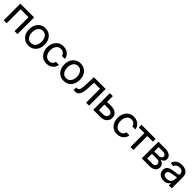

<svg xmlns="http://www.w3.org/2000/svg" viewBox="579 -2423 4318 4318"><g transform="rotate(45 2738.5 -264.0)"><path d="M505.4 -529.3V0H411.1V-443.4H160.6V0H66.4V-529.3Z M858.9 11.7Q785.2 11.7 729.5 -22.9Q673.8 -57.6 643.1 -119.6Q612.3 -181.6 612.3 -262.7Q612.3 -344.7 643.1 -407Q673.8 -469.2 729.5 -503.9Q785.2 -538.6 858.9 -538.6Q933.1 -538.6 988.5 -503.9Q1043.9 -469.2 1075 -407Q1106 -344.7 1106 -262.7Q1106 -181.6 1075 -119.6Q1043.9 -57.6 988.5 -22.9Q933.1 11.7 858.9 11.7ZM858.9 -70.8Q908.2 -70.8 941.9 -95.9Q975.6 -121.1 992.9 -164.6Q1010.3 -208 1010.3 -262.7Q1010.3 -318.4 992.9 -361.8Q975.6 -405.3 941.9 -430.7Q908.2 -456.1 858.9 -456.1Q810.1 -456.1 776.4 -430.9Q742.7 -405.8 725.1 -362.1Q707.5 -318.4 707.5 -262.7Q707.5 -207.5 725.1 -164.3Q742.7 -121.1 776.1 -95.9Q809.6 -70.8 858.9 -70.8Z M1433.1 11.7Q1358.4 11.7 1303.2 -23.4Q1248 -58.6 1217.5 -120.6Q1187 -182.6 1187 -262.7Q1187 -343.8 1217.8 -406Q1248.5 -468.3 1304 -503.4Q1359.4 -538.6 1433.1 -538.6Q1493.2 -538.6 1540.5 -515.6Q1587.9 -492.7 1617.9 -451.9Q1647.9 -411.1 1654.3 -357.4H1560.1Q1554.7 -385.3 1538.3 -407.7Q1522 -430.2 1495.8 -443.1Q1469.7 -456.1 1433.6 -456.1Q1387.2 -456.1 1353.3 -432.4Q1319.3 -408.7 1300.8 -365.5Q1282.2 -322.3 1282.2 -263.7Q1282.2 -205.6 1300.5 -162.1Q1318.8 -118.7 1352.8 -94.7Q1386.7 -70.8 1433.6 -70.8Q1485.4 -70.8 1516.8 -97.7Q1548.3 -124.5 1559.6 -169.9H1654.3Q1647.9 -118.2 1618.7 -77.1Q1589.4 -36.1 1542 -12.2Q1494.6 11.7 1433.1 11.7Z M1979 11.7Q1905.3 11.7 1849.6 -22.9Q1793.9 -57.6 1763.2 -119.6Q1732.4 -181.6 1732.4 -262.7Q1732.4 -344.7 1763.2 -407Q1793.9 -469.2 1849.6 -503.9Q1905.3 -538.6 1979 -538.6Q2053.2 -538.6 2108.6 -503.9Q2164.1 -469.2 2195.1 -407Q2226.1 -344.7 2226.1 -262.7Q2226.1 -181.6 2195.1 -119.6Q2164.1 -57.6 2108.6 -22.9Q2053.2 11.7 1979 11.7ZM1979 -70.8Q2028.3 -70.8 2062 -95.9Q2095.7 -121.1 2113 -164.6Q2130.4 -208 2130.4 -262.7Q2130.4 -318.4 2113 -361.8Q2095.7 -405.3 2062 -430.7Q2028.3 -456.1 1979 -456.1Q1930.2 -456.1 1896.5 -430.9Q1862.8 -405.8 1845.2 -362.1Q1827.6 -318.4 1827.6 -262.7Q1827.6 -207.5 1845.2 -164.3Q1862.8 -121.1 1896.2 -95.9Q1929.7 -70.8 1979 -70.8Z M2288.1 0V-85H2308.1Q2332 -85 2347.9 -93.5Q2363.8 -102.1 2373.5 -124.3Q2383.3 -146.5 2388.7 -187.5Q2394 -228.5 2397 -293.9L2406.7 -529.3H2781.2V0H2687V-444.3H2496.6L2488.3 -263.7Q2483.9 -173.8 2467.5 -115.5Q2451.2 -57.1 2416.3 -28.6Q2381.3 0 2321.3 0Z M2989.7 -346.7H3147.9Q3210 -346.7 3254.4 -324.7Q3298.8 -302.7 3323.2 -264.2Q3347.7 -225.6 3347.7 -174.8Q3347.7 -124.5 3323.2 -85Q3298.8 -45.4 3254.4 -22.7Q3210 0 3147.9 0H2913.6V-529.3H3007.8V-85H3146.5Q3194.8 -85 3224.4 -109.1Q3253.9 -133.3 3253.9 -173.3Q3253.9 -213.9 3224.4 -237.8Q3194.8 -261.7 3146.5 -261.7H2989.7Z M3674.8 11.7Q3600.1 11.7 3544.9 -23.4Q3489.7 -58.6 3459.2 -120.6Q3428.7 -182.6 3428.7 -262.7Q3428.7 -343.8 3459.5 -406Q3490.2 -468.3 3545.7 -503.4Q3601.1 -538.6 3674.8 -538.6Q3734.9 -538.6 3782.2 -515.6Q3829.6 -492.7 3859.6 -451.9Q3889.6 -411.1 3896 -357.4H3801.8Q3796.4 -385.3 3780 -407.7Q3763.7 -430.2 3737.5 -443.1Q3711.4 -456.1 3675.3 -456.1Q3628.9 -456.1 3595 -432.4Q3561 -408.7 3542.5 -365.5Q3523.9 -322.3 3523.9 -263.7Q3523.9 -205.6 3542.2 -162.1Q3560.5 -118.7 3594.5 -94.7Q3628.4 -70.8 3675.3 -70.8Q3727.1 -70.8 3758.5 -97.7Q3790 -124.5 3801.3 -169.9H3896Q3889.6 -118.2 3860.4 -77.1Q3831.1 -36.1 3783.7 -12.2Q3736.3 11.7 3674.8 11.7Z M4097.2 0V-443.4H3918V-529.3H4369.1V-443.4H4191.4V0Z M4457 0V-529.3H4677.2Q4767.1 -529.3 4820.1 -491.9Q4873 -454.6 4873 -388.2Q4873 -341.3 4845.7 -314.2Q4818.4 -287.1 4772 -277.8Q4804.2 -273.9 4832 -257.8Q4859.9 -241.7 4877 -214.1Q4894 -186.5 4894 -146.5Q4894 -103 4872.6 -70.1Q4851.1 -37.1 4810.3 -18.6Q4769.5 0 4711.4 0ZM4546.4 -83H4710.9Q4752.9 -83 4775.9 -101.6Q4798.8 -120.1 4798.8 -153.8Q4798.8 -191.9 4775.9 -213.1Q4752.9 -234.4 4710.9 -234.4H4546.4ZM4546.4 -308.1H4679.7Q4727.1 -308.1 4753.2 -327.1Q4779.3 -346.2 4779.3 -379.4Q4779.3 -411.1 4752.4 -428.7Q4725.6 -446.3 4677.2 -446.3H4546.4Z M5158.2 9.8Q5106.4 9.8 5065.2 -8.5Q5023.9 -26.9 5000 -62.7Q4976.1 -98.6 4976.1 -150.9Q4976.1 -196.3 4993.7 -224.9Q5011.2 -253.4 5040.8 -270Q5070.3 -286.6 5107.4 -295.2Q5144.5 -303.7 5183.1 -308.6Q5232.4 -314.9 5261.7 -318.4Q5291 -321.8 5304.2 -330.1Q5317.4 -338.4 5317.4 -357.4V-361.3Q5317.4 -390.6 5304.7 -412.4Q5292 -434.1 5267.6 -446Q5243.2 -458 5207.5 -458Q5171.9 -458 5145.5 -446.5Q5119.1 -435.1 5102.8 -416.3Q5086.4 -397.5 5081.5 -375L4989.3 -386.7Q5000 -435.1 5030.5 -468.8Q5061 -502.4 5106.4 -520Q5151.9 -537.6 5207 -537.6Q5245.6 -537.6 5282.2 -527.8Q5318.8 -518.1 5347.9 -496.6Q5377 -475.1 5394 -440.7Q5411.1 -406.2 5411.1 -357.9V0H5318.4V-73.7H5314.9Q5305.2 -54.2 5285.9 -34.9Q5266.6 -15.6 5235.4 -2.9Q5204.1 9.8 5158.2 9.8ZM5175.3 -69.3Q5222.7 -69.3 5254.4 -87.2Q5286.1 -105 5301.8 -133.8Q5317.4 -162.6 5317.4 -195.3V-262.7Q5312 -257.8 5297.6 -253.4Q5283.2 -249 5263.4 -245.4Q5243.7 -241.7 5222.9 -238.8Q5202.1 -235.8 5184.6 -233.4Q5154.3 -229.5 5128.4 -220.2Q5102.5 -210.9 5086.4 -193.8Q5070.3 -176.8 5070.3 -147.9Q5070.3 -110.4 5099.1 -89.8Q5127.9 -69.3 5175.3 -69.3Z"/></g></svg>

Font: Inter Cardless Tabular
Style: Regular
Weight: 400
Designer: Rasmus Andersson
Foundry: rsms
Version: Version 4.000;git-4fc901f